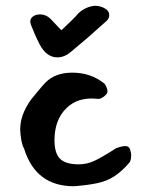

<svg xmlns="http://www.w3.org/2000/svg" viewBox="-20 -667 525 666"><path d="M179 -468Q141 -468 117 -514Q107 -534 99.5 -551.5Q92 -569 87 -582Q86 -586 85.5 -588.5Q85 -591 85 -592Q85 -603 94.5 -610Q104 -617 120 -617Q139 -617 155 -602L173 -583Q175 -581 180 -575.5Q185 -570 193 -562Q214 -582 229 -596.5Q244 -611 252 -621Q277 -644 309 -647Q329 -647 345 -637Q359 -629 359 -615Q359 -602 348 -593Q315 -563 285 -537Q255 -511 227 -488Q204 -468 179 -468ZM238 -21Q105 -20 64 -150Q57 -164 54 -181Q51 -198 50 -217Q50 -251 64.5 -282Q79 -313 97 -333L116 -356Q131 -374 138 -381Q172 -415 231 -415Q294 -415 341 -378Q345 -375 349 -365.5Q353 -356 353 -350Q353 -342 341 -332.5Q329 -323 319 -324Q251 -332 210 -291.5Q169 -251 169 -181Q169 -135 188.5 -116Q208 -97 253 -97Q281 -97 306 -108.5Q331 -120 364 -141L383 -153Q388 -155 395 -157Q402 -159 410 -160Q427 -162 431 -149Q435 -136 435 -131Q435 -109 428 -102Q402 -72 376.5 -55.5Q351 -39 319 -32Q287 -25 238 -21Z"/></svg>

Font: Mansalva
Style: Regular
Weight: 400
Designer: Carolina Short
Foundry: Carolina Short
Version: Version 2.112; ttfautohint (v1.8.4.7-5d5b)